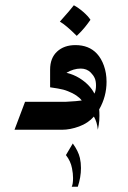

<svg xmlns="http://www.w3.org/2000/svg" viewBox="-20 -492 484 728"><path d="M323 -417Q314 -404 302 -389Q290 -374 271 -356Q230 -397 207 -410Q249 -457 260 -472Q277 -463 295.5 -447Q314 -431 323 -417ZM356 -77Q357 -69 357 -53Q357 -34 354.5 -19Q352 -4 351 0Q348 -30 336 -50Q314 -25 280 -12.5Q246 0 215 0H35L75 -106H229Q250 -107 267 -108.5Q284 -110 290 -111Q274 -132 238 -146Q221 -153 199 -156.5Q177 -160 170 -161V-228Q170 -272 196.5 -296.5Q223 -321 266 -321Q317 -321 347 -289Q364 -271 374 -243Q384 -215 384 -182Q384 -126 356 -77ZM344 -168Q344 -185 339 -196Q334 -207 324 -217Q309 -232 286 -232Q259 -232 232 -216Q258 -210 281 -196Q321 -171 338 -137Q344 -149 344 -168ZM257 183Q257 166 253 146Q248 119 230 96L256 52Q277 81 283 107Q287 125 287 145Q287 180 275 216H252Q257 206 257 183Z"/></svg>

Font: Katibeh
Style: Regular
Weight: 400
Designer: Arabic design by Kourosh Beigpour, Latin design by Eduardo Tunni, engineering by Lasse Fister
Version: Version 1.0010g